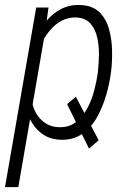

<svg xmlns="http://www.w3.org/2000/svg" viewBox="-37 -559 536 782"><path d="M272 -165 364.7 12.2 325.7 46.4 236.3 -134.8ZM146 -423.8 37.6 203.1H-16.6L110.4 -528.3H160.6ZM416 -272 414.6 -261.7Q409.2 -220.2 395.8 -172.9Q382.3 -125.5 358.9 -83Q335.4 -40.5 298.8 -14.4Q262.2 11.7 210.9 10.3Q169.9 8.8 141.6 -9.3Q113.3 -27.3 95 -56.2Q76.7 -85 69.3 -120.4Q62 -155.8 64.9 -191.4L84 -324.7Q92.3 -362.3 108.4 -400.6Q124.5 -439 149.9 -470.9Q175.3 -502.9 210.2 -521.5Q245.1 -540 288.6 -538.6Q339.4 -537.1 367.4 -509.8Q395.5 -482.4 407 -440.7Q418.5 -398.9 419.4 -354Q420.4 -309.1 416 -272ZM361.3 -262.2 362.3 -272.5Q365.2 -299.3 366 -335.2Q366.7 -371.1 359.1 -405.5Q351.6 -439.9 331.3 -463.1Q311 -486.3 272.9 -487.8Q241.7 -488.8 215.6 -475.3Q189.5 -461.9 169.7 -439.2Q149.9 -416.5 136 -389.2Q122.1 -361.8 115.7 -334.5L90.8 -178.7Q90.3 -153.3 97.2 -128.9Q104 -104.5 118.4 -85.2Q132.8 -65.9 153.6 -54Q174.3 -42 201.2 -41Q243.2 -39.1 271.7 -61.3Q300.3 -83.5 318.6 -117.9Q336.9 -152.3 346.9 -191.2Q356.9 -230 361.3 -262.2Z"/></svg>

Font: Roboto Condensed Light
Style: Italic
Weight: 300
Italic angle: -12°
Designer: Christian Robertson
Foundry: Google
Version: Version 3.0; 2020